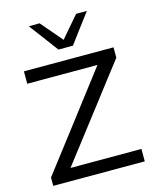

<svg xmlns="http://www.w3.org/2000/svg" viewBox="-138 -1063 949 1158"><g transform="rotate(-15 336.0 -484.0)"><path d="M48 0V-52Q76 -89 111.5 -135Q146.5 -180.5 182.5 -227.5Q218 -274 248 -313L494.5 -635.5H56V-713H615.5V-648Q569 -587.5 524 -529.5Q479 -471 434 -412L176.5 -77.5H619.5V0ZM291 -786Q257 -832 223 -877.2Q189 -922.5 155 -967.5L222 -968.5Q250.5 -935 279 -902Q307.5 -868.5 336.5 -834.5Q365 -868 393.2 -900.8Q421.5 -933.5 450 -966.5H517Q483.5 -922 449.5 -877Q415.5 -832 381.5 -786Z"/></g></svg>

Font: Heraclito
Style: Regular
Weight: 400
Designer: Kostas Bartsokas (font) & Cristiano Sobral (main changes)
Foundry: Kostas Bartsokas (font) & Cristiano Sobral (main changes)
Version: Version 1.00;July 8, 2020;FontCreator 13.0.0.2655 64-bit